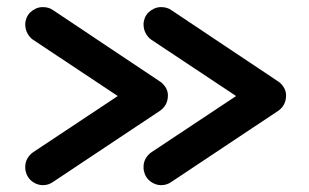

<svg xmlns="http://www.w3.org/2000/svg" viewBox="-20 -527 879 546"><path d="M130.4 -9.3Q117.7 -0.5 102.1 -0.5Q91.3 -0.5 81.8 -4.9Q72.3 -9.3 65.7 -16.1Q59.1 -22.9 55.4 -32.2Q51.8 -41.5 51.8 -50.3Q51.3 -64.5 57.6 -75.7Q64 -86.9 73.7 -93.8L314.9 -253.9L73.7 -414.1Q64 -420.9 57.9 -432.4Q51.8 -443.8 51.8 -458Q51.8 -466.8 55.4 -475.8Q59.1 -484.9 65.7 -491.5Q72.3 -498 81.5 -502.4Q90.8 -506.8 101.6 -506.8Q118.7 -506.8 130.4 -498.5L433.1 -296.4Q442.4 -291 450 -280Q457.5 -269 457.5 -255.9Q457.5 -241.7 451.7 -230.5Q445.8 -219.2 434.1 -211.4L282.2 -110.4ZM466.8 -9.3Q454.1 -0.5 438.5 -0.5Q427.7 -0.5 418.2 -4.9Q408.7 -9.3 402.1 -16.1Q395.5 -22.9 391.8 -32.2Q388.2 -41.5 388.2 -50.3Q387.7 -64.5 394 -75.7Q400.4 -86.9 410.2 -93.8L651.4 -253.9L410.2 -414.1Q400.4 -420.9 394.3 -432.4Q388.2 -443.8 388.2 -458Q388.2 -466.8 391.8 -475.8Q395.5 -484.9 402.1 -491.5Q408.7 -498 418 -502.4Q427.2 -506.8 438 -506.8Q455.1 -506.8 466.8 -498.5L769.5 -296.4Q778.8 -291 786.1 -280Q793.5 -269 793.5 -255.9Q793.5 -241.7 787.8 -230.5Q782.2 -219.2 770.5 -211.4L618.7 -110.4Z"/></svg>

Font: TGL 0-17
Style: Regular
Weight: 400
Designer: Peter Wiegel
Foundry: Peter Wiegel
Version: Version 1.003 2010